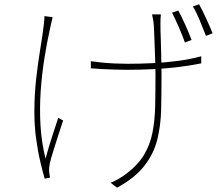

<svg xmlns="http://www.w3.org/2000/svg" viewBox="-20 -822 1040 894"><path d="M729 -755Q728 -747 727.5 -735Q727 -723 727 -706Q727 -697 727.5 -676Q728 -655 729 -627.5Q730 -600 730.5 -571Q731 -542 731.5 -517Q732 -492 732 -476Q732 -392 730.5 -316.5Q729 -241 713 -174.5Q697 -108 653 -51Q609 6 525 52L495 29Q513 22 534.5 9.5Q556 -3 572 -16Q624 -56 651.5 -102.5Q679 -149 690 -205Q701 -261 702.5 -328Q704 -395 704 -476Q704 -496 703 -530Q702 -564 700.5 -600.5Q699 -637 698 -666Q697 -695 696 -705Q695 -721 692.5 -732.5Q690 -744 688 -755ZM403 -537Q422 -534 451.5 -531Q481 -528 514 -526.5Q547 -525 574 -525Q633 -525 692.5 -528Q752 -531 809 -538.5Q866 -546 917 -560V-527Q868 -517 811 -510Q754 -503 693.5 -500Q633 -497 573 -497Q547 -497 514 -498Q481 -499 451.5 -500.5Q422 -502 403 -504ZM225 -742Q223 -733 220 -720Q217 -707 214 -694Q199 -627 187 -552Q175 -477 169.5 -398Q164 -319 168.5 -239.5Q173 -160 192 -83Q203 -124 219 -175Q235 -226 251 -273L274 -261Q265 -235 252.5 -196Q240 -157 228.5 -120Q217 -83 212 -62Q210 -52 209 -41Q208 -30 209 -21Q210 -14 211 -7Q212 0 213 5L188 10Q179 -21 167.5 -69.5Q156 -118 148 -177.5Q140 -237 140 -300Q140 -381 148.5 -456Q157 -531 167.5 -594Q178 -657 183 -699Q185 -713 186 -726Q187 -739 187 -747ZM810 -773Q824 -748 842 -708Q860 -668 872 -636L841 -624Q830 -656 812.5 -696Q795 -736 781 -763ZM907 -802Q921 -777 939 -738Q957 -699 970 -667L939 -655Q926 -689 910 -727.5Q894 -766 878 -792Z"/></svg>

Font: Noto Sans TC
Style: Regular
Weight: 100
Designer: Ryoko NISHIZUKA 西塚涼子 (kana, bopomofo & ideographs); Paul D. Hunt (Latin, Greek & Cyrillic); Sandoll Communications 산돌커뮤니
Foundry: Adobe
Version: Version 2.004;hotconv 1.0.118;makeotfexe 2.5.65603